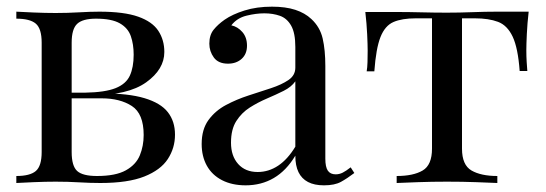

<svg xmlns="http://www.w3.org/2000/svg" viewBox="-20 -549 1638 576"><path d="M278 -514Q352 -514 394.5 -499Q437 -484 455 -456.5Q473 -429 473 -393Q473 -341 418.5 -302Q364 -263 254 -263Q254 -263 249.5 -265Q245 -267 240 -269Q235 -271 235 -271Q295 -272 326.5 -284.5Q358 -297 369.5 -322Q381 -347 381 -385Q381 -416 372.5 -440.5Q364 -465 339.5 -479Q315 -493 268 -493Q228 -493 211.5 -477.5Q195 -462 195 -421V-93Q195 -51 211.5 -36Q228 -21 271 -21Q327 -21 357.5 -38Q388 -55 399.5 -83Q411 -111 411 -144Q411 -208 375.5 -231Q340 -254 285 -254H133Q133 -254 133 -262.5Q133 -271 133 -271H276L285 -269Q365 -269 413.5 -254.5Q462 -240 483.5 -212.5Q505 -185 505 -145Q505 -105 483.5 -72Q462 -39 413 -19.5Q364 0 281 0Q250 0 217 -2Q184 -4 147 -4Q116 -4 81 -2.5Q46 -1 29 0V-21Q70 -21 87.5 -36Q105 -51 105 -93V-421Q105 -463 87.5 -478Q70 -493 29 -493V-514Q46 -513 81 -511.5Q116 -510 147 -510Q183 -510 217 -512Q251 -514 278 -514Z M717 7Q676 7 646 -8.5Q616 -24 600.5 -52Q585 -80 585 -117Q585 -161 605.5 -189Q626 -217 658 -234Q690 -251 725.5 -262.5Q761 -274 793 -284.5Q825 -295 845.5 -309Q866 -323 866 -346V-408Q866 -450 853.5 -472Q841 -494 820 -501.5Q799 -509 773 -509Q748 -509 719.5 -502Q691 -495 674 -473Q693 -469 707 -453Q721 -437 721 -412Q721 -387 705 -372.5Q689 -358 664 -358Q635 -358 621.5 -376.5Q608 -395 608 -418Q608 -444 621 -460Q634 -476 654 -490Q677 -506 713.5 -517.5Q750 -529 796 -529Q837 -529 866 -519.5Q895 -510 914 -492Q940 -468 948 -433.5Q956 -399 956 -351V-73Q956 -48 963.5 -37Q971 -26 987 -26Q998 -26 1008 -31Q1018 -36 1032 -47L1043 -30Q1022 -14 1003 -3.5Q984 7 952 7Q923 7 904 -3Q885 -13 875.5 -32.5Q866 -52 866 -82Q839 -37 801.5 -15Q764 7 717 7ZM753 -33Q786 -33 814.5 -52Q843 -71 866 -109V-305Q854 -288 831 -276.5Q808 -265 781 -253.5Q754 -242 729.5 -226.5Q705 -211 689 -186Q673 -161 673 -121Q673 -81 694.5 -57Q716 -33 753 -33Z M1566 -514Q1562 -479 1560.5 -447Q1559 -415 1559 -398Q1559 -380 1560 -363.5Q1561 -347 1562 -336H1539Q1534 -405 1518 -439Q1502 -473 1474 -483.5Q1446 -494 1405 -494H1366V-103Q1366 -54 1394.5 -37.5Q1423 -21 1472 -21V0Q1449 -1 1408.5 -2.5Q1368 -4 1321 -4Q1275 -4 1234 -2.5Q1193 -1 1170 0V-21Q1220 -21 1248 -37.5Q1276 -54 1276 -103V-494H1227Q1186 -494 1160.5 -483Q1135 -472 1121.5 -438Q1108 -404 1103 -335H1080Q1082 -346 1082.5 -362.5Q1083 -379 1083 -397Q1083 -414 1081.5 -446Q1080 -478 1076 -513H1172Q1206 -513 1244.5 -512Q1283 -511 1320 -511Q1358 -511 1397 -512.5Q1436 -514 1470 -514Z"/></svg>

Font: Playfair Display
Style: Regular
Weight: 400
Designer: Claus Eggers Sørensen
Foundry: Claus Eggers Sørensen
Version: Version 1.203